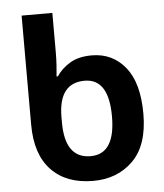

<svg xmlns="http://www.w3.org/2000/svg" viewBox="-54 -808 738 865"><g transform="rotate(-5 315.0 -375.0)"><path d="M333 10Q443 10 513.5 -60Q584 -130 584 -272Q584 -412 526 -483Q468 -554 375 -554Q315 -554 276 -530.5Q237 -507 215 -473H209Q211 -492 213 -521.5Q215 -551 215 -582V-760H76V-267Q76 -132 144 -61Q212 10 333 10ZM331 -102Q215 -102 215 -265V-288Q215 -443 333 -443Q442 -443 442 -272Q442 -102 331 -102Z"/></g></svg>

Font: Noto Sans UI
Style: Bold
Weight: 700
Designer: Monotype Design Team
Foundry: Monotype Imaging Inc.
Version: Version 1.901